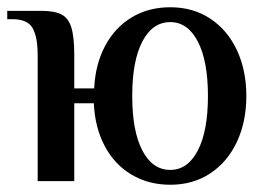

<svg xmlns="http://www.w3.org/2000/svg" viewBox="-20 -500 742 530"><path d="M239 -215H185V0H84V-347Q84 -398 70 -422.5Q56 -447 14 -447H0V-470H95Q131 -470 150 -460Q169 -450 177 -424Q185 -398 185 -347V-256H240Q243 -322 270 -373Q297 -424 343.5 -452Q390 -480 450 -480Q513 -480 560.5 -448.5Q608 -417 634 -361.5Q660 -306 660 -235Q660 -164 634 -108.5Q608 -53 560.5 -21.5Q513 10 450 10Q390 10 343 -18Q296 -46 269 -97Q242 -148 239 -215ZM554 -235Q554 -332 526 -385.5Q498 -439 450 -439Q401 -439 373 -385.5Q345 -332 345 -235Q345 -138 373 -84.5Q401 -31 450 -31Q498 -31 526 -84.5Q554 -138 554 -235Z"/></svg>

Font: El Messiri Medium
Style: Regular
Weight: 500
Designer: Mohamed Gaber
Foundry: Kief Type Foundry
Version: Version 2.007